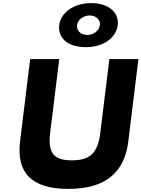

<svg xmlns="http://www.w3.org/2000/svg" viewBox="-20 -1207 915 1242"><path d="M363.2 -1045C352.9 -961 418.6 -902 534.8 -902C648.5 -902 731.1 -961 741.5 -1045C751.6 -1128 679.9 -1187 569.7 -1187C460.8 -1187 373.4 -1128 363.2 -1045ZM478.5 -1045C482.7 -1079 520 -1107 559.9 -1107C601.1 -1107 630.3 -1079 626.1 -1045C621.8 -1010 586.8 -981 544.5 -981C500.9 -981 474.2 -1010 478.5 -1045ZM875.4 -825H687.4L628.9 -348C611.9 -210 556.2 -170 444.9 -170C333.6 -170 287.6 -210 304.6 -348L363.2 -825H175.2L109.8 -293C84.8 -89 184 15 422.2 15C660.3 15 785.1 -89 810.1 -293Z"/></svg>

Font: Hussar
Style: BdSuprExtOblOne
Weight: 700
Foundry: Cannot Into Space Fonts
Version: Version 2.00